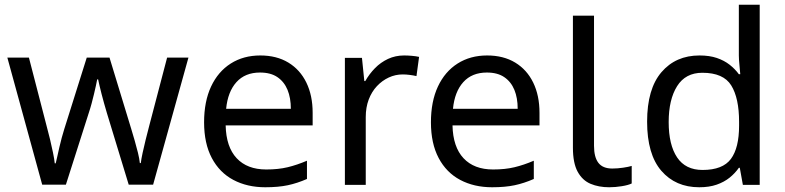

<svg xmlns="http://www.w3.org/2000/svg" viewBox="-20 -780 3310 810"><path d="M431 -303Q425 -324 419 -344.5Q413 -365 408.5 -383.5Q404 -402 400 -418Q396 -434 394 -445H390Q388 -434 384.5 -418Q381 -402 376.5 -383Q372 -364 366.5 -343.5Q361 -323 354 -302L258 -1H158L11 -537H102L176 -251Q184 -222 191 -192.5Q198 -163 203.5 -136.5Q209 -110 211 -91H215Q218 -103 222 -121Q226 -139 230.5 -159Q235 -179 240.5 -199Q246 -219 251 -235L346 -537H442L534 -235Q541 -212 548.5 -186Q556 -160 562 -135.5Q568 -111 570 -92H574Q576 -109 581.5 -134.5Q587 -160 594.5 -190.5Q602 -221 610 -251L685 -537H775L626 -1H523Z M1078 -546Q1147 -546 1196.5 -516Q1246 -486 1272.5 -431.5Q1299 -377 1299 -304V-251H932Q934 -160 978.5 -112.5Q1023 -65 1103 -65Q1154 -65 1193.5 -74.5Q1233 -84 1275 -102V-25Q1234 -7 1194 1.5Q1154 10 1099 10Q1023 10 964.5 -21Q906 -52 873.5 -113.5Q841 -175 841 -264Q841 -352 870.5 -415Q900 -478 953.5 -512Q1007 -546 1078 -546ZM1077 -474Q1014 -474 977.5 -433.5Q941 -393 934 -321H1207Q1207 -367 1193 -401Q1179 -435 1150.5 -454.5Q1122 -474 1077 -474Z M1685 -546Q1700 -546 1717.5 -544.5Q1735 -543 1748 -540L1737 -459Q1724 -462 1708.5 -464Q1693 -466 1679 -466Q1648 -466 1620 -453Q1592 -440 1570 -416.5Q1548 -393 1535.5 -360Q1523 -327 1523 -286V0H1435V-536H1507L1517 -438H1521Q1538 -468 1562 -492.5Q1586 -517 1617 -531.5Q1648 -546 1685 -546Z M2035 -546Q2104 -546 2153.5 -516Q2203 -486 2229.5 -431.5Q2256 -377 2256 -304V-251H1889Q1891 -160 1935.5 -112.5Q1980 -65 2060 -65Q2111 -65 2150.5 -74.5Q2190 -84 2232 -102V-25Q2191 -7 2151 1.5Q2111 10 2056 10Q1980 10 1921.5 -21Q1863 -52 1830.5 -113.5Q1798 -175 1798 -264Q1798 -352 1827.5 -415Q1857 -478 1910.5 -512Q1964 -546 2035 -546ZM2034 -474Q1971 -474 1934.5 -433.5Q1898 -393 1891 -321H2164Q2164 -367 2150 -401Q2136 -435 2107.5 -454.5Q2079 -474 2034 -474Z M2550 10Q2506 10 2471.5 -4.5Q2437 -19 2417 -55.5Q2397 -92 2397 -157V-714H2486V-165Q2486 -117 2504.5 -93Q2523 -69 2563 -69Q2585 -69 2608.5 -72.5Q2632 -76 2645 -80V-6Q2631 1 2603.5 5.5Q2576 10 2550 10Z M2930 10Q2830 10 2770 -59.5Q2710 -129 2710 -267Q2710 -405 2770.5 -475.5Q2831 -546 2931 -546Q2973 -546 3004 -535.5Q3035 -525 3058 -507Q3081 -489 3097 -467H3103Q3102 -480 3099.5 -505.5Q3097 -531 3097 -546V-760H3185V0H3114L3101 -72H3097Q3081 -49 3058 -30.5Q3035 -12 3003.5 -1Q2972 10 2930 10ZM2944 -63Q3029 -63 3063.5 -109.5Q3098 -156 3098 -250V-266Q3098 -366 3065 -419.5Q3032 -473 2943 -473Q2872 -473 2836.5 -416.5Q2801 -360 2801 -265Q2801 -169 2836.5 -116Q2872 -63 2944 -63Z"/></svg>

Font: binaryv115
Style: Book
Weight: 400
Designer: Jelle Bosma - Monotype Design Team
Foundry: Monotype Imaging Inc.
Version: Version 2.003